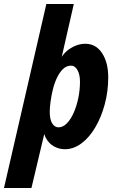

<svg xmlns="http://www.w3.org/2000/svg" viewBox="-82 -740 580 965"><path d="M244 10Q214 10 188 -5Q162 -20 147.5 -48.5Q133 -77 136 -116L151 -111L76 205H-62L151 -720H289L220 -418L212 -424Q232 -471 269.5 -495.5Q307 -520 347 -520Q400 -520 431 -473Q462 -426 462 -351Q462 -281 444.5 -216Q427 -151 397 -100Q367 -49 327.5 -19.5Q288 10 244 10ZM212 -100Q234 -100 253.5 -119.5Q273 -139 288 -172.5Q303 -206 311.5 -247Q320 -288 320 -330Q320 -365 307.5 -387.5Q295 -410 275 -410Q252 -410 234.5 -393Q217 -376 204 -348.5Q191 -321 183.5 -289.5Q176 -258 172 -228.5Q168 -199 168 -179Q168 -139 180.5 -119.5Q193 -100 212 -100Z"/></svg>

Font: Instrument Sans Condensed
Style: Bold Italic
Weight: 700
Width: 3
Italic angle: -13°
Designer: Rodrigo Fuenzalida
Foundry: fragTYPE
Version: Version 1.000;gftools[0.9.28]